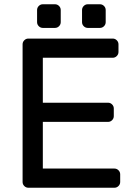

<svg xmlns="http://www.w3.org/2000/svg" viewBox="-20 -881 632 901"><path d="M86 0ZM517 -90Q528 -90 536 -82Q544 -74 544 -63V-27Q544 -16 536 -8Q528 0 517 0H113Q102 0 94 -8Q86 -16 86 -27V-673Q86 -684 94 -692Q102 -700 113 -700H509Q520 -700 528 -692Q536 -684 536 -673V-637Q536 -626 528 -618Q520 -610 509 -610H181V-399H487Q498 -399 506 -391Q514 -383 514 -372V-336Q514 -325 506 -317Q498 -309 487 -309H181V-90ZM265 -777Q265 -766 257 -758Q249 -750 238 -750H181Q170 -750 162 -758Q154 -766 154 -777V-834Q154 -845 162 -853Q170 -861 181 -861H238Q249 -861 257 -853Q265 -845 265 -834ZM476 -777Q476 -766 468 -758Q460 -750 449 -750H392Q381 -750 373 -758Q365 -766 365 -777V-834Q365 -845 373 -853Q381 -861 392 -861H449Q460 -861 468 -853Q476 -845 476 -834Z"/></svg>

Font: Rubik
Style: Regular
Weight: 400
Designer: Hubert & Fischer
Foundry: Hubert & Fischer
Version: Version 1.002; ttfautohint (v1.6)